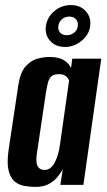

<svg xmlns="http://www.w3.org/2000/svg" viewBox="-20 -725 418 753"><path d="M118.5 8Q97.2 8 75.4 4.1Q53.6 0.3 37.1 -13.6Q20.6 -27.5 13.5 -57.2Q6.3 -86.8 14 -138.7L51.5 -388.8Q59.1 -440.3 80 -464.1Q100.9 -487.9 126.6 -494.7Q152.3 -501.6 173.5 -501.6Q210.3 -501.6 230.9 -488.7Q251.5 -475.8 258.5 -457.7L263.5 -495H377.1L307.1 0H216.7L226.3 -61.6Q218.3 -46.8 205.3 -30.8Q192.4 -14.8 171.5 -3.4Q150.6 8 118.5 8ZM154 -58.4Q167.4 -58.4 177.1 -65.9Q186.8 -73.4 193.5 -85.4Q200.1 -97.5 204.6 -111Q209.2 -124.6 211.6 -136.5Q214 -148.5 215 -156.5L251.1 -410.4Q249.1 -413.3 245.5 -418.9Q242 -424.5 234 -429.3Q226.1 -434.1 210.6 -434.1Q192.5 -434.1 182.9 -426.6Q173.3 -419.1 169 -404Q164.8 -388.9 160.5 -364.7L123.9 -117.6Q121.6 -99.3 123.4 -87.5Q125.1 -75.6 129.9 -69.5Q134.7 -63.4 141.1 -60.9Q147.4 -58.4 154 -58.4ZM235.3 -540.9Q197.8 -540.9 176.6 -564.8Q155.3 -588.7 160 -622.2Q164.7 -657.3 192.6 -681.2Q220.5 -705.1 258 -705.1Q295 -705.1 316.7 -680.9Q338.3 -656.6 333.6 -622.2Q328.9 -588.7 299.8 -564.8Q270.7 -540.9 235.3 -540.9ZM241.7 -586.9Q258.5 -586.9 270.9 -596.9Q283.3 -607 285 -622.2Q287.3 -639.4 277.8 -649.6Q268.4 -659.9 251.6 -659.9Q234.8 -659.9 222.9 -649.6Q211 -639.4 208.6 -622.2Q207 -607 215.9 -596.9Q224.9 -586.9 241.7 -586.9Z"/></svg>

Font: Alumni Sans Thin
Style: Italic
Weight: 100
Italic angle: -8°
Designer: Robert E. Leuschke
Foundry: Robert E. Leuschke
Version: Version 1.016